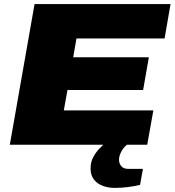

<svg xmlns="http://www.w3.org/2000/svg" viewBox="-20 -708 854 939"><path d="M28 0 149 -688H814L785 -520H354L338 -428H708L680 -268H310L292 -168H730L700 0ZM542 211Q511 211 484 201.5Q457 192 440 171Q423 150 423 116Q423 86 435 62.5Q447 39 464 21Q481 3 497 -12H613L612 -8Q589 6 575.5 29.5Q562 53 562 73Q562 91 573 104.5Q584 118 608 118H679L665 196Q638 203 604 207Q570 211 542 211Z"/></svg>

Font: Archivo SemiExpanded Black
Style: Italic
Weight: 900
Width: 6
Italic angle: -10°
Designer: Hector Gatti
Foundry: Omnibus-Type
Version: Version 2.001